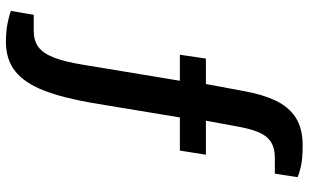

<svg xmlns="http://www.w3.org/2000/svg" viewBox="-217 -622 1043 649"><g transform="rotate(90 304.5 -297.5)"><path d="M121 204Q87 204 59 198.5Q31 193 17 187L30 110H84Q117 110 138.5 94.5Q160 79 174.5 42Q189 5 199 -58L253 -384H165L178 -472H264L288 -601Q299 -663 320 -707.5Q341 -752 377.5 -775.5Q414 -799 471 -799Q518 -799 543 -793Q568 -787 579 -782L567 -705H513Q479 -705 458 -690.5Q437 -676 425.5 -646.5Q414 -617 406 -570L388 -472H503L489 -384H377L328 -88Q311 11 286 75.5Q261 140 221.5 172Q182 204 121 204Z"/></g></svg>

Font: Exo Thin SemiBold
Style: Regular
Weight: 600
Version: Version 2.000